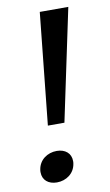

<svg xmlns="http://www.w3.org/2000/svg" viewBox="-80 -717 435 762"><g transform="rotate(-10 137.5 -336.0)"><path d="M106.7 -120C69.2 -120 35.8 -96.7 30 -58.3C29.2 -55 29.2 -50.8 29.2 -47.5C29.2 -15.8 52.5 3.3 86.7 3.3C124.2 3.3 157.5 -20 163.3 -58.3C164.2 -61.7 164.2 -65.8 164.2 -69.2C164.2 -100.8 140.8 -120 106.7 -120ZM136.7 -675 90 -225H156.7L251.7 -675Z"/></g></svg>

Font: Boon Medium
Style: Italic
Weight: 500
Italic angle: -9°
Designer: Sungsit Sawaiwan
Foundry: FontUni
Version: Version 3.0